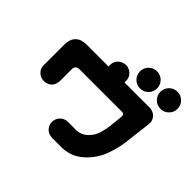

<svg xmlns="http://www.w3.org/2000/svg" viewBox="-161 -912 1116 1116"><g transform="rotate(45 396.5 -354.5)"><path d="M147.5 -527.3H327.1V-542Q328.1 -569.3 347.7 -587.4Q367.2 -605.5 394.5 -605.5Q420.9 -604.5 439.5 -586.4Q458 -568.4 459 -542V-527.3H665Q692.4 -527.3 711.9 -508.8Q732.4 -487.3 730.5 -461.9L709 -283.2Q699.2 -213.9 672.9 -152.3Q644.5 -90.8 594.2 -48.3Q543.9 -5.9 475.6 -2H385.7Q359.4 -2.9 341.3 -21Q323.2 -39.1 322.3 -65.4Q322.3 -92.8 340.3 -112.3Q358.4 -131.8 385.7 -132.8H460Q497.1 -134.8 524.9 -161.1Q552.7 -187.5 563.5 -221.2Q574.2 -254.9 579.1 -294.9L586.9 -372.1Q589.8 -395.5 570.3 -396.5H219.7Q186.5 -395.5 187.5 -363.3V-264.6Q181.6 -206.1 123 -201.2Q95.7 -201.2 75.7 -219.2Q55.7 -237.3 55.7 -264.6V-440.4Q56.6 -481.4 80.1 -504.4Q103.5 -527.3 147.5 -527.3ZM476.6 -636.7Q476.6 -666 497.1 -686.5Q517.6 -707 546.9 -707Q576.2 -707 596.7 -686.5Q617.2 -666 617.2 -636.7Q617.2 -607.4 596.7 -586.9Q576.2 -566.4 546.9 -566.4Q517.6 -566.4 497.1 -586.9Q476.6 -607.4 476.6 -636.7ZM644.5 -636.7Q644.5 -666 665 -686.5Q685.5 -707 714.8 -707Q744.1 -707 764.6 -686.5Q785.2 -666 785.2 -636.7Q785.2 -607.4 764.6 -586.9Q744.1 -566.4 714.8 -566.4Q685.5 -566.4 665 -586.9Q644.5 -607.4 644.5 -636.7Z"/></g></svg>

Font: Nico Moji
Style: Regular
Weight: 400
Version: Version 1.02